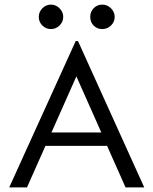

<svg xmlns="http://www.w3.org/2000/svg" viewBox="-20 -812 665 832"><path d="M524 0 444 -180H177L97 0H20L308 -634H318L605 0ZM311 -481 203 -238H419ZM201 -686Q179 -686 163.5 -701.5Q148 -717 148 -739Q148 -760 163.5 -776Q179 -792 201 -792Q222 -792 238 -776Q254 -760 254 -739Q254 -717 238 -701.5Q222 -686 201 -686ZM423 -686Q401 -686 386 -701Q371 -716 371 -739Q371 -761 386 -776.5Q401 -792 423 -792Q445 -792 461 -776Q477 -760 477 -739Q477 -717 461 -701.5Q445 -686 423 -686Z"/></svg>

Font: Inconsolata Expanded
Style: Regular
Weight: 400
Width: 7
Monospace: yes
Designer: Raph Levien, Cyreal, Brenton Simpson
Foundry: Raph Levien, Cyreal, Google
Version: Version 3.100; ttfautohint (v1.8.4.7-5d5b)